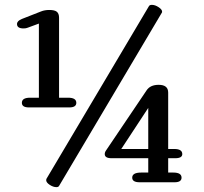

<svg xmlns="http://www.w3.org/2000/svg" viewBox="-20 -750 840 790"><path d="M593 -725Q596 -730 605 -730Q618 -730 632.5 -720.5Q647 -711 647 -702Q647 -699 646 -698L223 15Q220 20 212 20Q199 20 184.5 10.5Q170 1 170 -9Q170 -12 171 -14ZM94 -636Q87 -633 77 -633Q50 -633 50 -651Q50 -664 70 -672L149 -703Q164 -709 183 -709Q205 -709 214 -701.5Q223 -694 223 -677V-348H260Q294 -348 294 -327Q294 -308 265 -308H99Q70 -308 70 -327Q70 -348 104 -348H140V-653ZM590 -40V-99H439Q411 -99 411 -116Q411 -124 417 -132L583 -378Q598 -401 633 -401Q672 -401 672 -369V-137H697Q730 -137 730 -116Q730 -99 701 -99H672V-40H693Q727 -40 727 -19Q727 0 698 0H555Q524 0 524 -19Q524 -40 561 -40ZM590 -306 479 -137H590Z"/></svg>

Font: Marmelad
Style: Regular
Weight: 400
Designer: Manvel Shmavonyan
Foundry: Cyreal
Version: Version 1.001;PS 001.001;hotconv 1.0.88;makeotf.lib2.5.64775